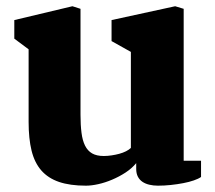

<svg xmlns="http://www.w3.org/2000/svg" viewBox="-20 -582 690 616"><path d="M71.8 -423.8 25.9 -458V-517.6L212.4 -562L238.3 -553.7V-213.9Q238.3 -180.7 241.5 -156Q244.6 -131.3 252.9 -114.7Q261.2 -98.1 275.6 -89.8Q290 -81.5 313 -81.5Q325.2 -81.5 338.1 -83.5Q351.1 -85.4 362.8 -88.6Q374.5 -91.8 384.3 -96.7Q394 -101.6 399.9 -107.4V-415.5L337.9 -450.2V-517.6L542 -562L569.3 -553.7V-66.4H625V-14.2Q616.7 -8.3 601.8 -3.2Q586.9 2 567.9 5.6Q548.8 9.3 527.8 11.5Q506.8 13.7 486.8 13.7Q472.2 13.7 459.5 10.7Q446.8 7.8 437.3 1.5Q427.7 -4.9 422.4 -15.1Q417 -25.4 417 -40V-58.6Q402.8 -41.5 382.6 -28.3Q362.3 -15.1 339.8 -5.6Q317.4 3.9 295.4 8.8Q273.4 13.7 255.9 13.7Q204.6 13.7 169.4 1.7Q134.3 -10.3 112.5 -35.2Q90.8 -60.1 81.3 -98.6Q71.8 -137.2 71.8 -190.9Z"/></svg>

Font: Merriweather
Style: Heavy
Weight: 900
Version: Version 1.003